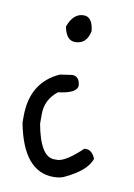

<svg xmlns="http://www.w3.org/2000/svg" viewBox="-69 -596 453 648"><g transform="rotate(10 157.5 -272.5)"><path d="M121 -339 162 -345Q187 -345 190 -314Q190 -287 125 -279Q84 -247 84 -197V-164Q104 -54 152 -54H162Q190 -54 246 -107H252Q272 -107 284 -79Q270 -36 194 -1Q180 5 159 5Q56 5 25 -157V-179Q25 -296 121 -339ZM166 -550Q196 -550 201 -502Q192 -456 152 -456Q122 -456 113 -502Q130 -550 166 -550Z"/></g></svg>

Font: Just Me Again Down Here
Style: Regular
Weight: 400
Designer: Kimberly Geswein
Foundry: Kimberly Geswein
Version: Version 1.002 2007